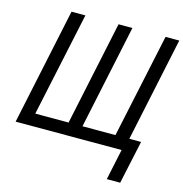

<svg xmlns="http://www.w3.org/2000/svg" viewBox="-127 -831 1085 1136"><g transform="rotate(15 415.5 -262.5)"><path d="M629 189 669 0H20L171 -714H256L120 -76H324L459 -714H544L409 -76H611L747 -714H831L696 -76H768L711 189Z"/></g></svg>

Font: Noto Sans UI SemiCondensed
Style: Italic
Weight: 400
Width: 4
Italic angle: -12°
Designer: Monotype Design Team
Foundry: Monotype Imaging Inc.
Version: Version 1.901